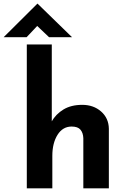

<svg xmlns="http://www.w3.org/2000/svg" viewBox="-75 -1033 689 1053"><path d="M72 0V-789H209V-349L208 -366Q231 -407 273 -432.5Q315 -458 376 -458Q438 -458 479.5 -421.5Q521 -385 522 -327V0H382V-275Q381 -304 366.5 -321.5Q352 -339 318 -339Q269 -339 240.5 -293.5Q212 -248 212 -178V0ZM194 -829 116 -903 150 -913 71 -829H-55L130 -1013H131L320 -829Z"/></svg>

Font: Reem Kufi Fun
Style: Regular
Weight: 400
Designer: Khaled Hosny
Version: Version 1.005